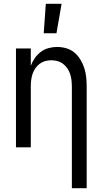

<svg xmlns="http://www.w3.org/2000/svg" viewBox="-20 -775 540 1010"><path d="M358 215V-320Q358 -337 356 -353.5Q354 -370 349 -385.5Q344 -401 334.5 -415Q325 -429 312 -439Q299 -449 283 -453.5Q267 -458 250 -458Q233 -458 217 -453.5Q201 -449 188 -439Q175 -429 165.5 -415Q156 -401 151 -385.5Q146 -370 144 -353.5Q142 -337 142 -320V0H64V-520H142V-429Q150 -450 163 -469Q176 -488 194.5 -502Q213 -516 235.5 -522Q258 -528 280 -528Q305 -528 329 -521Q353 -514 371.5 -498.5Q390 -483 403 -461.5Q416 -440 423.5 -416.5Q431 -393 433.5 -368.5Q436 -344 436 -320V215ZM210 -600 221 -755H304L277 -600Z"/></svg>

Font: Iosevka Fuck
Style: Regular
Weight: 400
Monospace: yes
Designer: Belleve Invis
Foundry: Belleve Invis
Version: Version 28.0.7; ttfautohint (v1.8.3)